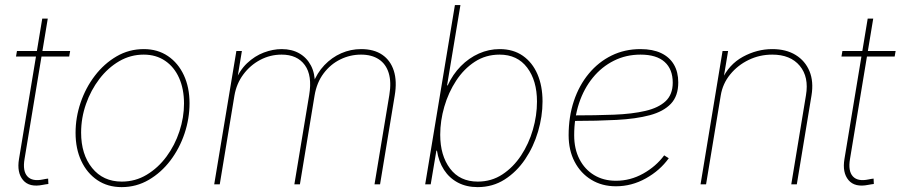

<svg xmlns="http://www.w3.org/2000/svg" viewBox="-20 -748 3654 779"><path d="M264.6 -541 260.7 -518.6H44.9L48.8 -541ZM151.4 -672.4H173.8L79.6 -103Q71.3 -54.2 91.1 -32.5Q110.8 -10.7 154.8 -20Q159.7 -21 165 -22Q170.4 -22.9 175.3 -23.4L176.3 -1.5Q170.4 -1 165 0Q159.7 1 153.8 2Q99.1 13.2 73.5 -17.3Q47.9 -47.9 57.1 -103Z M473.6 11.2Q417 11.2 375 -17.1Q333 -45.4 309.8 -95Q286.6 -144.5 286.6 -209Q286.6 -271.5 307.1 -331.8Q327.6 -392.1 365 -440.9Q402.3 -489.7 452.9 -519.3Q503.4 -548.8 563.5 -548.8Q619.6 -548.8 661.4 -520.5Q703.1 -492.2 726.1 -442.6Q749 -393.1 749 -329.1Q749 -267.1 728.8 -206.5Q708.5 -146 671.4 -96.9Q634.3 -47.9 583.7 -18.3Q533.2 11.2 473.6 11.2ZM474.1 -11.2Q529.3 -11.2 575.4 -39.1Q621.6 -66.9 655.5 -112.8Q689.5 -158.7 708 -215.1Q726.6 -271.5 726.6 -328.1Q726.6 -386.7 706.8 -431.4Q687 -476.1 650.1 -501.2Q613.3 -526.4 563 -526.4Q509.8 -526.4 463.9 -499.8Q418 -473.1 383.3 -427.7Q348.6 -382.3 328.9 -325.9Q309.1 -269.5 309.1 -210Q309.1 -121.6 353.8 -66.4Q398.4 -11.2 474.1 -11.2Z M849.1 0 939 -541H961.4L940.4 -414.1L932.6 -414.6Q951.2 -461.9 982.4 -491.5Q1013.7 -521 1050.5 -534.9Q1087.4 -548.8 1123 -548.8Q1164.1 -548.8 1194.3 -531.5Q1224.6 -514.2 1241.5 -482.2Q1258.3 -450.2 1257.8 -405.3L1249 -407.2Q1266.1 -452.1 1296.1 -483.6Q1326.2 -515.1 1364.5 -532Q1402.8 -548.8 1445.3 -548.8Q1497.1 -548.8 1530.8 -525.9Q1564.5 -502.9 1577.9 -460.7Q1591.3 -418.5 1581.5 -360.4L1522 0H1499.5L1559.6 -362.3Q1568.4 -415 1557.1 -451.7Q1545.9 -488.3 1517.1 -507.3Q1488.3 -526.4 1444.8 -526.4Q1400.4 -526.4 1360.6 -506.8Q1320.8 -487.3 1293 -450.2Q1265.1 -413.1 1256.3 -360.4L1196.8 0H1174.3L1234.4 -362.3Q1247.6 -441.4 1216.8 -483.9Q1186 -526.4 1122.6 -526.4Q1076.2 -526.4 1035.6 -504.9Q995.1 -483.4 967.3 -446Q939.5 -408.7 931.2 -360.4L871.6 0Z M1918 11.2Q1872.6 11.2 1837.9 -7.1Q1803.2 -25.4 1781.5 -58.8Q1759.8 -92.3 1752.9 -136.7H1750.5L1727.5 0H1705.1L1825.7 -727.5H1848.1L1793.9 -401.4H1796.4Q1816.9 -446.3 1849.6 -479.5Q1882.3 -512.7 1922.9 -530.8Q1963.4 -548.8 2007.3 -548.8Q2062.5 -548.8 2101.3 -521.7Q2140.1 -494.6 2160.6 -447Q2181.2 -399.4 2181.2 -336.4Q2181.2 -275.9 2163.1 -214.4Q2145 -152.8 2110.6 -101.8Q2076.2 -50.8 2027.6 -19.8Q1979 11.2 1918 11.2ZM1918.5 -11.2Q1974.1 -11.2 2018.3 -40.3Q2062.5 -69.3 2094 -116.9Q2125.5 -164.6 2142.1 -221.9Q2158.7 -279.3 2158.7 -335.9Q2158.7 -420.9 2118.9 -473.6Q2079.1 -526.4 2006.8 -526.4Q1950.7 -526.4 1906.2 -497.3Q1861.8 -468.3 1830.6 -420.4Q1799.3 -372.6 1782.7 -315.2Q1766.1 -257.8 1766.1 -201.2Q1766.1 -117.2 1805.9 -64.2Q1845.7 -11.2 1918.5 -11.2Z M2479 7.8Q2422.4 7.8 2379.2 -18.6Q2335.9 -44.9 2311.5 -91.6Q2287.1 -138.2 2287.1 -199.2Q2287.1 -274.4 2308.3 -338.1Q2329.6 -401.9 2368.9 -449.2Q2408.2 -496.6 2461.4 -522.7Q2514.6 -548.8 2578.6 -548.8Q2628.4 -548.8 2662.6 -532.5Q2696.8 -516.1 2714.4 -485.8Q2731.9 -455.6 2731.9 -413.6Q2731.9 -358.4 2701.9 -326.9Q2671.9 -295.4 2616.2 -280.5Q2560.5 -265.6 2481.7 -261.5Q2402.8 -257.3 2306.2 -257.3V-279.8Q2397 -279.8 2471.2 -282.7Q2545.4 -285.6 2598.6 -298.1Q2651.9 -310.5 2680.7 -337.6Q2709.5 -364.7 2709.5 -412.6Q2709.5 -467.3 2676.5 -496.8Q2643.6 -526.4 2578.6 -526.4Q2520 -526.4 2470.7 -501.7Q2421.4 -477.1 2385.3 -432.9Q2349.1 -388.7 2329.3 -329.1Q2309.6 -269.5 2309.6 -199.2Q2309.6 -143.6 2331.1 -102.1Q2352.5 -60.5 2390.6 -37.6Q2428.7 -14.6 2479 -14.6Q2537.6 -14.6 2589.6 -43.7Q2641.6 -72.8 2674.8 -117.7L2693.4 -106Q2657.7 -56.2 2600.3 -24.2Q2543 7.8 2479 7.8Z M2904.3 -360.8 2844.7 0H2822.3L2911.6 -541H2934.1L2914.6 -423.8H2908.7Q2937 -486.3 2994.1 -517.6Q3051.3 -548.8 3113.3 -548.8Q3169.4 -548.8 3208.3 -524.9Q3247.1 -501 3264.4 -459Q3281.7 -417 3272.5 -360.8L3212.9 0H3190.4L3250 -361.3Q3262.7 -435.5 3224.9 -481Q3187 -526.4 3113.3 -526.4Q3062 -526.4 3017.6 -504.9Q2973.1 -483.4 2942.6 -446Q2912.1 -408.7 2904.3 -360.8Z M3613.8 -541 3609.9 -518.6H3394L3397.9 -541ZM3500.5 -672.4H3522.9L3428.7 -103Q3420.4 -54.2 3440.2 -32.5Q3460 -10.7 3503.9 -20Q3508.8 -21 3514.2 -22Q3519.5 -22.9 3524.4 -23.4L3525.4 -1.5Q3519.5 -1 3514.2 0Q3508.8 1 3502.9 2Q3448.2 13.2 3422.6 -17.3Q3397 -47.9 3406.2 -103Z"/></svg>

Font: Inter 17pt Thin
Style: Italic
Weight: 250
Italic angle: -9.3988°
Version: Version 4.001;git-66647c0bb